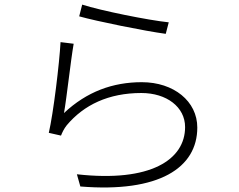

<svg xmlns="http://www.w3.org/2000/svg" viewBox="-20 -789 1040 834"><path d="M324 -718C398 -697 610 -654 700 -642L713 -692C625 -701 417 -743 337 -769ZM300 -599 243 -606C238 -514 212 -298 192 -212L245 -200C250 -213 258 -230 270 -245C344 -333 451 -385 594 -385C704 -385 784 -324 784 -237C784 -96 635 4 314 -32L329 21C671 49 837 -60 837 -235C837 -349 735 -432 596 -432C470 -432 357 -391 258 -298C270 -366 287 -525 300 -599Z"/></svg>

Font: Noto Sans CJK KR Light
Style: Regular
Weight: 300
Designer: Ryoko NISHIZUKA (kana & ideographs); Paul D. Hunt (Latin, Greek & Cyrillic); Wenlong ZHANG (bopomofo); Sandoll Communica
Foundry: Adobe Systems Incorporated
Version: Version 1.004;PS 1.004;hotconv 1.0.82;makeotf.lib2.5.63406